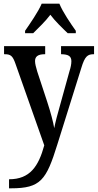

<svg xmlns="http://www.w3.org/2000/svg" viewBox="-20 -786 530 1041"><path d="M116 -619V-606H160C189 -635 227 -671 253 -706C279 -671 318 -634 347 -606H391V-619C364 -657 320 -721 302 -766H206C187 -721 142 -657 116 -619ZM29 186V235H40C201 235 231 190 291 -3L421 -418C440 -481 455 -492 488 -492H490V-536H311V-492H314C350 -491 367 -482 367 -454C367 -438 363 -419 357 -401L303 -206C291 -164 281 -127 274 -91C269 -123 255 -176 236 -234L182 -398C175 -422 170 -440 170 -455C170 -478 184 -492 222 -492H225V-536H2V-492H6C38 -492 49 -483 64 -440L220 2C189 115 143 186 29 186Z"/></svg>

Font: Noto Serif Myanmar Condensed Medium
Style: Regular
Weight: 500
Width: 3
Designer: Ben Mitchell and the Monotype Design Team
Foundry: Monotype Imaging Inc.
Version: Version 2.106